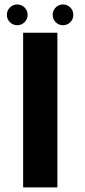

<svg xmlns="http://www.w3.org/2000/svg" viewBox="-20 -818 370 838"><path d="M81 0H230.5V-675H81ZM55.5 -708Q74 -708 87.2 -721.2Q100.5 -734.5 100.5 -753Q100.5 -772 87.2 -785.2Q74 -798.5 55.5 -798.5Q36.5 -798.5 23.2 -785.2Q10 -772 10 -753Q10 -734.5 23.2 -721.2Q36.5 -708 55.5 -708ZM254.5 -708Q274 -708 287 -721.2Q300 -734.5 300 -753Q300 -772 287 -785.2Q274 -798.5 254.5 -798.5Q236 -798.5 223 -785.2Q210 -772 210 -753Q210 -734.5 223 -721.2Q236 -708 254.5 -708Z"/></svg>

Font: Anybody SemiExpanded SemiBold
Style: Regular
Weight: 600
Width: 6
Designer: Tyler Finck
Foundry: Etcetera Type Company
Version: Version 1.113;gftools[0.9.25]